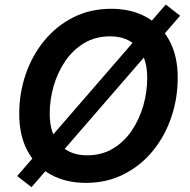

<svg xmlns="http://www.w3.org/2000/svg" viewBox="-20 -775 815 824"><path d="M348.6 9.8Q263.2 9.8 198.7 -25.4Q134.3 -60.5 98.4 -126.7Q62.5 -192.9 62.5 -286.1Q62.5 -374.5 90.1 -455.6Q117.7 -536.6 169.7 -600.1Q221.7 -663.6 294.4 -700.4Q367.2 -737.3 458 -737.3Q542.5 -737.3 606.7 -702.4Q670.9 -667.5 706.8 -601.3Q742.7 -535.2 742.7 -441.4Q742.7 -353 715.1 -271.7Q687.5 -190.4 635.7 -127.2Q584 -64 511.2 -27.1Q438.5 9.8 348.6 9.8ZM353.5 -108.4Q416.5 -108.4 464.6 -137.2Q512.7 -166 545.4 -214.4Q578.1 -262.7 595 -321.5Q611.8 -380.4 611.8 -440.4Q611.8 -528.3 568.6 -573.7Q525.4 -619.1 452.6 -619.1Q389.6 -619.1 341.3 -590.1Q293 -561 260 -512.7Q227.1 -464.4 210.2 -405.5Q193.4 -346.7 193.4 -287.6Q193.4 -199.2 237.1 -153.8Q280.8 -108.4 353.5 -108.4ZM115.2 28.3 53.7 -19.5 691.4 -755.4 752.9 -707.5Z"/></svg>

Font: Inter Semi Bold
Style: Italic
Weight: 600
Italic angle: -9.39999°
Designer: Rasmus Andersson
Foundry: rsms
Version: Version 4.000;git-3c8e0fc